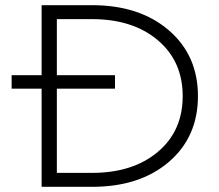

<svg xmlns="http://www.w3.org/2000/svg" viewBox="-20 -723 847 743"><path d="M141 -432V-703H336Q520 -703 633 -606Q746 -509 746 -351Q746 -193 633.5 -96.5Q521 0 336 0H141V-380H25V-432ZM687 -351Q687 -486 590.5 -567.5Q494 -649 336 -649H200V-432H425V-380H200V-54H336Q494 -54 590.5 -135Q687 -216 687 -351Z"/></svg>

Font: Metropolitano Light
Style: Regular
Weight: 300
Designer: Fonts by Alex Slobzheninov & Chris M. Simpson / Changes by Cristiano Sobral
Foundry: Fonts by Alex Slobzheninov & Chris M. Simpson / Changes by Cristiano Sobral
Version: Version 1.00;August 30, 2020;FontCreator 13.0.0.2681 64-bit